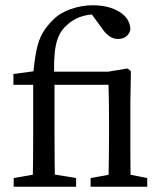

<svg xmlns="http://www.w3.org/2000/svg" viewBox="-20 -709 607 729"><path d="M104 0Q105 -48 105.5 -96Q106 -144 106 -193V-387H31V-428L135 -442L106 -426Q111 -483 119 -520.5Q127 -558 142 -584Q157 -610 182 -634Q207 -660 248.5 -674.5Q290 -689 332 -689Q393 -689 433.5 -664Q474 -639 475 -597Q472 -581 459.5 -571Q447 -561 428 -561Q395 -561 369 -599L323 -662L348 -655Q274 -655 229 -609Q201 -583 191.5 -534Q182 -485 187 -400V-193Q187 -144 187.5 -96Q188 -48 189 0ZM32 0V-33L135 -51H159L269 -33V0ZM147 -387V-437H444V-387ZM392 0Q392 -21 392.5 -55.5Q393 -90 393.5 -127.5Q394 -165 394 -193V-240Q394 -288 393.5 -320.5Q393 -353 392 -387L319 -391V-425L464 -449L477 -439L475 -319V-193Q475 -165 475 -127.5Q475 -90 475.5 -55.5Q476 -21 477 0ZM324 0V-33L424 -51H447L539 -33V0Z"/></svg>

Font: Lisu Bosa Light
Style: Regular
Weight: 300
Designer: David Morse, Annie Olsen, Victor Gaultney, Frank Grießhammer (Latin)
Foundry: SIL International
Version: Version 2.000